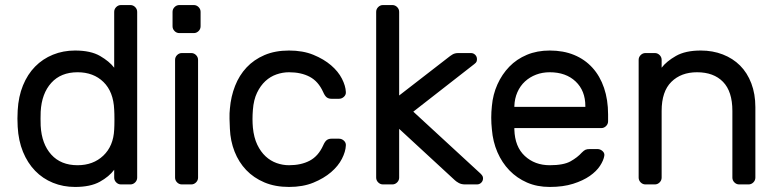

<svg xmlns="http://www.w3.org/2000/svg" viewBox="-20 -730 3080 760"><path d="M277 -530Q339 -530 376 -508.5Q413 -487 432 -462V-683Q432 -694 440 -702Q448 -710 459 -710H496Q507 -710 515 -702Q523 -694 523 -683V-27Q523 -16 515 -8Q507 0 496 0H459Q448 0 440 -8Q432 -16 432 -27V-58Q412 -31 375 -10.5Q338 10 277 10Q230 10 189.5 -6.5Q149 -23 119 -54Q89 -85 71 -129Q53 -173 50 -228Q49 -243 49 -260.5Q49 -278 50 -293Q53 -348 71 -392Q89 -436 119 -466.5Q149 -497 189.5 -513.5Q230 -530 277 -530ZM432 -217Q433 -232 433 -256.5Q433 -281 432 -296Q429 -367 389.5 -405.5Q350 -444 287 -444Q221 -444 183 -402Q145 -360 141 -288Q140 -260 141 -232Q145 -160 183 -118Q221 -76 287 -76Q349 -76 389 -114Q429 -152 432 -217Z M764 -27Q764 -16 756 -8Q748 0 737 0H700Q689 0 681 -8Q673 -16 673 -27V-493Q673 -504 681 -512Q689 -520 700 -520H737Q748 -520 756 -512Q764 -504 764 -493ZM774 -626Q774 -615 766 -607Q758 -599 747 -599H690Q679 -599 671 -607Q663 -615 663 -626V-683Q663 -694 671 -702Q679 -710 690 -710H747Q758 -710 766 -702Q774 -694 774 -683Z M981 -225Q985 -185 998.5 -157Q1012 -129 1031.5 -111Q1051 -93 1075 -84.5Q1099 -76 1124 -76Q1172 -76 1206 -94Q1240 -112 1259 -154Q1266 -170 1273.5 -175.5Q1281 -181 1292 -181H1322Q1333 -181 1341.5 -173Q1350 -165 1349 -154Q1348 -130 1333.5 -101.5Q1319 -73 1290.5 -48.5Q1262 -24 1220.5 -7Q1179 10 1124 10Q1069 10 1026.5 -8Q984 -26 954.5 -57Q925 -88 908.5 -130Q892 -172 890 -220Q889 -236 888.5 -259.5Q888 -283 890 -300Q894 -348 910.5 -390Q927 -432 956 -463Q985 -494 1027 -512Q1069 -530 1124 -530Q1179 -530 1220.5 -513Q1262 -496 1290.5 -471.5Q1319 -447 1333.5 -418.5Q1348 -390 1349 -366Q1350 -355 1341.5 -347Q1333 -339 1322 -339H1292Q1281 -339 1273.5 -344.5Q1266 -350 1259 -366Q1240 -408 1206 -426Q1172 -444 1124 -444Q1099 -444 1074.5 -435.5Q1050 -427 1030.5 -409Q1011 -391 997.5 -363Q984 -335 981 -295Q978 -258 981 -225Z M1560 -220V-27Q1560 -16 1552 -8Q1544 0 1533 0H1496Q1485 0 1477 -8Q1469 -16 1469 -27V-683Q1469 -694 1477 -702Q1485 -710 1496 -710H1533Q1544 -710 1552 -702Q1560 -694 1560 -683V-352L1755 -503Q1761 -508 1770.5 -514Q1780 -520 1794 -520H1844Q1854 -520 1861 -513Q1868 -506 1868 -496Q1868 -491 1866.5 -486.5Q1865 -482 1857 -476L1616 -288L1882 -43Q1888 -37 1890 -33Q1892 -29 1892 -24Q1892 -14 1885 -7Q1878 0 1868 0H1821Q1806 0 1795.5 -6Q1785 -12 1780 -17Z M1927 -310Q1931 -356 1949 -396Q1967 -436 1996 -466Q2025 -496 2065.5 -513Q2106 -530 2156 -530Q2210 -530 2252.5 -512.5Q2295 -495 2325 -462Q2355 -429 2371 -382Q2387 -335 2387 -277V-250Q2387 -239 2379 -231Q2371 -223 2360 -223H2016V-217Q2018 -149 2057.5 -112.5Q2097 -76 2156 -76Q2211 -76 2238.5 -91.5Q2266 -107 2283 -126Q2291 -134 2297 -137Q2303 -140 2315 -140H2345Q2356 -140 2365 -132Q2374 -124 2372 -113Q2369 -95 2355 -73.5Q2341 -52 2314.5 -33.5Q2288 -15 2248.5 -2.5Q2209 10 2156 10Q2106 10 2066 -7.5Q2026 -25 1996.5 -55.5Q1967 -86 1949 -127.5Q1931 -169 1927 -218Q1922 -264 1927 -310ZM2016 -307H2297V-310Q2297 -371 2258.5 -407.5Q2220 -444 2156 -444Q2127 -444 2102 -434.5Q2077 -425 2058 -407.5Q2039 -390 2028 -365Q2017 -340 2016 -310Z M2970 -27Q2970 -16 2962 -8Q2954 0 2943 0H2906Q2895 0 2887 -8Q2879 -16 2879 -27V-291Q2879 -368 2842 -406Q2805 -444 2739 -444Q2676 -444 2637.5 -406Q2599 -368 2599 -291V-27Q2599 -16 2591 -8Q2583 0 2572 0H2535Q2524 0 2516 -8Q2508 -16 2508 -27V-493Q2508 -504 2516 -512Q2524 -520 2535 -520H2572Q2583 -520 2591 -512Q2599 -504 2599 -493V-462Q2618 -487 2655.5 -508.5Q2693 -530 2754 -530Q2801 -530 2841 -514.5Q2881 -499 2909.5 -470.5Q2938 -442 2954 -400Q2970 -358 2970 -306Z"/></svg>

Font: Rubik
Style: Regular
Weight: 400
Designer: Hubert & Fischer
Foundry: Hubert & Fischer
Version: Version 1.002; ttfautohint (v1.6)